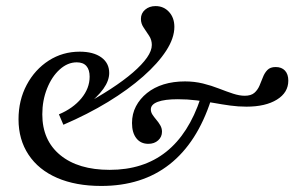

<svg xmlns="http://www.w3.org/2000/svg" viewBox="-20 -594 998 625"><path d="M309.7 11.3Q226.6 11.3 166.1 -14.9Q105.6 -41.1 73 -90.3Q40.3 -139.5 40.3 -205.6Q40.3 -267.7 66.9 -317.7Q93.5 -367.7 138.7 -396.8Q183.9 -425.8 239.5 -425.8Q283.9 -425.8 309.7 -407.3Q335.5 -388.7 335.5 -356.5Q335.5 -331.5 316.5 -304.8Q297.6 -278.2 255.6 -245.2L243.5 -247.6Q297.6 -276.6 340.3 -304.4Q383.1 -332.3 412.9 -358.1Q442.7 -383.9 458.5 -406.5Q474.2 -429 474.2 -447.6Q474.2 -463.7 465.7 -477Q457.3 -490.3 448 -503.6Q438.7 -516.9 438.7 -532.3Q438.7 -550.8 452.4 -562.5Q466.1 -574.2 486.3 -574.2Q512.9 -574.2 530.2 -555.2Q547.6 -536.3 547.6 -506.5Q547.6 -470.2 521 -429Q494.4 -387.9 446 -345.2Q397.6 -302.4 331.5 -262.1Q265.3 -221.8 186.3 -187.9L171.8 -221.8Q217.7 -241.1 244.8 -273.8Q271.8 -306.5 271.8 -344.4Q271.8 -366.9 261.3 -379Q250.8 -391.1 229.8 -391.1Q200 -391.1 174.2 -367.7Q148.4 -344.4 133.1 -305.6Q117.7 -266.9 117.7 -221.8Q117.7 -137.1 176.2 -89.1Q234.7 -41.1 337.1 -41.1Q446.8 -41.1 520.6 -99.6Q594.4 -158.1 633.1 -275L666.9 -268.5Q621.8 -129.8 532.3 -59.3Q442.7 11.3 309.7 11.3ZM462.9 -125.8Q437.9 -125.8 423.8 -144Q409.7 -162.1 409.7 -193.5Q409.7 -223.4 422.6 -248Q435.5 -272.6 458.5 -291.1Q481.5 -309.7 512.9 -319.4Q544.4 -329 582.3 -329Q612.9 -329 640.7 -322.2Q668.5 -315.3 693.1 -305.6Q717.7 -296 738.7 -289.1Q759.7 -282.3 776.6 -282.3Q796.8 -282.3 807.7 -291.5Q818.5 -300.8 824.6 -314.9Q830.6 -329 835.9 -342.7Q841.1 -356.5 850.4 -366.1Q859.7 -375.8 877.4 -375.8Q896.8 -375.8 907.7 -364.1Q918.5 -352.4 918.5 -331.5Q918.5 -292.7 881.5 -269.8Q844.4 -246.8 782.3 -246.8Q755.6 -246.8 729.4 -250.4Q703.2 -254 676.2 -258.9Q649.2 -263.7 619.8 -267.3Q590.3 -271 558.9 -271Q516.1 -271 493.5 -262.5Q471 -254 471 -237.9Q471 -229 476.2 -221Q481.5 -212.9 488.7 -204.4Q496 -196 501.6 -186.3Q507.3 -176.6 507.3 -165.3Q507.3 -148.4 494.8 -137.1Q482.3 -125.8 462.9 -125.8Z"/></svg>

Font: Playfair 9pt
Style: Regular
Weight: 400
Designer: Claus Eggers Sørensen
Foundry: Claus Eggers Sørensen
Version: Version 2.203